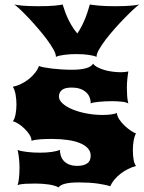

<svg xmlns="http://www.w3.org/2000/svg" viewBox="-20 -813 623 832"><path d="M56.2 -10.7Q60.1 -21 62.3 -41.7Q64.5 -62.5 64.5 -87.9Q64.5 -108.4 62 -129.4Q59.6 -150.4 56.2 -163.6Q62 -160.6 73 -158.4Q84 -156.2 97.4 -154.5Q110.8 -152.8 125.7 -152.1Q140.6 -151.4 154.3 -151.4Q180.7 -151.4 203.4 -154.5Q226.1 -157.7 239.7 -163.6Q239.7 -149.4 243.9 -137Q248 -124.5 257.1 -115Q266.1 -105.5 280.5 -99.9Q294.9 -94.2 314.9 -94.2Q341.3 -94.2 357.2 -104.5Q373 -114.7 373 -138.2Q373 -156.7 360.6 -170.4Q348.1 -184.1 325.9 -193.1Q303.7 -202.1 272.9 -206.5Q242.2 -210.9 206.1 -210.9Q194.8 -210.9 181.4 -210.7Q168 -210.4 155.3 -209.5Q142.6 -208.5 132.1 -206.8Q121.6 -205.1 116.7 -202.6Q116.7 -215.3 107.7 -229.5Q98.6 -243.7 85.9 -255.9Q73.2 -268.1 59.3 -276.9Q45.4 -285.6 35.6 -287.6Q39.6 -292 42.5 -299.8Q45.4 -307.6 47.4 -317.6Q49.3 -327.6 50.3 -338.6Q51.3 -349.6 51.3 -359.9Q51.3 -381.8 47.6 -403.1Q43.9 -424.3 35.6 -437Q53.2 -440.4 70.8 -449Q88.4 -457.5 103.8 -469.5Q119.1 -481.4 131.1 -496.3Q143.1 -511.2 148.9 -527.3Q153.8 -524.4 168.5 -521.5Q183.1 -518.6 203.1 -516.1Q223.1 -513.7 246.1 -512.2Q269 -510.7 290.5 -510.7Q330.1 -510.7 353.5 -517.6Q377 -524.4 383.3 -537.1Q390.1 -527.8 404.1 -520.8Q418 -513.7 434.8 -509Q451.7 -504.4 469.7 -502.2Q487.8 -500 503.9 -500Q513.7 -500 521.7 -501Q529.8 -502 536.1 -503.4Q534.7 -493.2 533.4 -484.6Q532.2 -476.1 531.5 -468Q530.8 -460 530.3 -451.7Q529.8 -443.4 529.8 -433.6Q529.8 -415 531 -397Q532.2 -378.9 536.1 -364.7Q527.8 -370.1 508.1 -372.3Q488.3 -374.5 463.4 -374.5Q449.7 -374.5 435.3 -373.8Q420.9 -373 408.4 -371.8Q396 -370.6 386.5 -368.9Q377 -367.2 373 -364.7Q373 -397 350.6 -415.3Q328.1 -433.6 291 -433.6Q260.3 -433.6 247.8 -422.6Q235.4 -411.6 235.4 -395Q235.4 -378.9 251.7 -364.3Q268.1 -349.6 294.9 -338.6Q321.8 -327.6 355.5 -321.3Q389.2 -314.9 424.3 -314.9Q433.1 -314.9 442.1 -315.4Q451.2 -315.9 459.5 -316.9Q467.8 -317.9 474.9 -319.6Q481.9 -321.3 486.3 -323.7Q487.8 -309.1 497.3 -294.9Q506.8 -280.8 519.8 -268.6Q532.7 -256.3 546.1 -247.3Q559.6 -238.3 569.3 -234.4Q563 -224.6 559.3 -204.8Q555.7 -185.1 555.7 -162.6Q555.7 -142.1 558.6 -123.3Q561.5 -104.5 569.3 -93.8Q551.8 -88.9 534.9 -80.6Q518.1 -72.3 503.4 -61Q488.8 -49.8 476.8 -35.9Q464.8 -22 457.5 -5.9Q438 -12.7 402.8 -17.6Q367.7 -22.5 321.8 -22.5Q301.3 -22.5 286.6 -21Q272 -19.5 261.7 -16.8Q251.5 -14.2 244.6 -10.3Q237.8 -6.3 233.4 -1Q226.1 -5.4 215.1 -8.5Q204.1 -11.7 190.7 -13.7Q177.2 -15.6 162.8 -16.6Q148.4 -17.6 134.8 -17.6Q109.9 -17.6 89.4 -16.6Q68.8 -15.6 56.2 -10.7ZM222.2 -566.4V-568.4Q222.2 -580.1 211.2 -599.6Q200.2 -619.1 183.1 -642.1Q166 -665 145 -689.5Q124 -713.9 104 -735.1Q84 -756.3 67.4 -772Q50.8 -787.6 42 -793.5Q51.3 -791 76.7 -788.6Q102.1 -786.1 146 -786.1Q191.9 -786.1 216.8 -788.6Q241.7 -791 251.5 -793.5Q254.9 -783.2 259.8 -768.6Q264.6 -753.9 272.2 -737.1Q279.8 -720.2 290.3 -702.4Q300.8 -684.6 314.9 -668Q326.7 -684.6 335.4 -702.4Q344.2 -720.2 350.8 -737.1Q357.4 -753.9 361.8 -768.6Q366.2 -783.2 369.1 -793.5Q383.8 -791 409.7 -788.6Q435.5 -786.1 479.5 -786.1Q523.4 -786.1 548.8 -788.6Q574.2 -791 583.5 -793.5Q574.7 -787.6 557.6 -771.7Q540.5 -755.9 520 -734.9Q499.5 -713.9 477.8 -689.5Q456.1 -665 438.5 -642.1Q420.9 -619.1 409.7 -599.4Q398.4 -579.6 398.4 -567.9V-566.4Q388.2 -571.8 364.5 -575.2Q340.8 -578.6 311 -578.6Q298.3 -578.6 284.7 -577.9Q271 -577.1 258.5 -575.4Q246.1 -573.7 236.6 -571.5Q227.1 -569.3 222.2 -566.4Z"/></svg>

Font: Arbutus
Style: Regular
Weight: 400
Designer: Karolina Lach
Foundry: Sorkin Type Co.
Version: Version 1.003